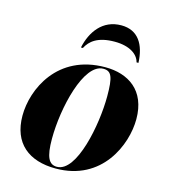

<svg xmlns="http://www.w3.org/2000/svg" viewBox="-115 -862 854 964"><g transform="rotate(15 312.0 -380.0)"><path d="M229 -610H239C259 -649 298 -682 386 -682C465 -682 509 -649 518 -610H528C524 -704 485 -770 397 -770C299 -770 247 -694 229 -610ZM263 10C504 10 591 -201 591 -334C591 -484 493 -546 374 -546C125 -546 34 -341 34 -204C34 -60 124 10 263 10ZM267 0C225 0 207 -35 207 -130C207 -290 264 -536 366 -536C408 -536 420 -508 420 -407C420 -259 370 0 267 0Z"/></g></svg>

Font: Noto Serif Display ExtraBold
Style: Italic
Weight: 800
Italic angle: -12°
Designer: Monotype Design Team
Foundry: Monotype Imaging Inc.
Version: Version 2.009